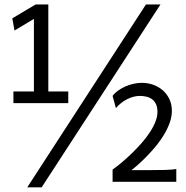

<svg xmlns="http://www.w3.org/2000/svg" viewBox="-20 -801 821 846"><path d="M687 -781.2 163.6 24.4H100.1L623 -781.2ZM129.4 -717.8 43.9 -666.5 34.2 -720.2 136.7 -781.2H192.9V-397.9H280.8V-346.7H39.1V-397.9H129.4ZM756.8 0H476.1V-53.7Q496.1 -67.9 518.3 -86.7Q540.5 -105.5 562.5 -127Q584.5 -148.4 604.7 -171.6Q625 -194.8 640.4 -218.3Q655.8 -241.7 664.8 -264.6Q673.8 -287.6 673.8 -307.6Q673.8 -328.1 667.5 -341.8Q661.1 -355.5 650.4 -363.5Q639.6 -371.6 625.5 -375Q611.3 -378.4 595.7 -378.4Q582 -378.4 567.6 -374.5Q553.2 -370.6 539.3 -363.5Q525.4 -356.4 512.9 -346.4Q500.5 -336.4 490.7 -324.7L476.1 -378.4Q484.9 -390.6 499.3 -401.1Q513.7 -411.6 531 -419.4Q548.3 -427.2 567.4 -431.6Q586.4 -436 605 -436Q631.3 -436 655.3 -427.5Q679.2 -418.9 697.5 -402.8Q715.8 -386.7 726.6 -363.8Q737.3 -340.8 737.3 -312.5Q737.3 -287.6 728.5 -262.2Q719.7 -236.8 705.3 -211.9Q690.9 -187 672.1 -163.6Q653.3 -140.1 633.5 -119.4Q613.8 -98.6 594.5 -81.1Q575.2 -63.5 559.1 -51.3H629.9Q673.3 -51.3 706.3 -52.2Q739.3 -53.2 756.8 -56.2Z"/></svg>

Font: Andika DR AuSIL
Style: Regular
Weight: 400
Designer: Annie Olsen & Victor Gaultney
Foundry: SIL International
Version: Version 0.003